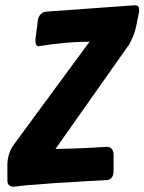

<svg xmlns="http://www.w3.org/2000/svg" viewBox="-20 -723 547 727"><path d="M85 -22C102 -23 121 -24 140 -26C167 -28 197 -31 228 -32C258 -34 284 -35 307 -37C330 -38 350 -39 366 -40L382 -41C399 -41 410 -54 410 -73V-139C409 -158 399 -167 384 -167L348 -165C290 -161 210 -159 190 -159L465 -549V-548C479 -570 491 -599 496 -625C500 -643 503 -662 507 -680C507 -695 506 -703 489 -703L156 -679C138 -678 125 -664 123 -644L114 -573C114 -559 116 -548 126 -548L123 -547L128 -548H126L129 -549H133C195 -559 256 -565 319 -565L32 -175C17 -155 8 -126 8 -101V-40C8 -22 18 -16 33 -16Z"/></svg>

Font: Bangerz
Style: Regular
Weight: 400
Designer: vernon adams
Foundry: Vernon Adams
Version: Version 2.10;December 28, 2023;FontCreator 13.0.0.2683 64-bi